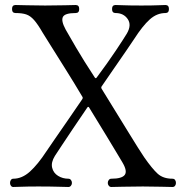

<svg xmlns="http://www.w3.org/2000/svg" viewBox="-20 -746 741 766"><path d="M33 0Q27 0 23.5 -5Q20 -10 20 -16Q20 -23 23.5 -28Q27 -33 33 -33Q68 -33 99.5 -61.5Q131 -90 165 -142Q176 -158 197.5 -189.5Q219 -221 248 -262.5Q277 -304 308 -350Q312 -356 308 -361Q276 -415 243 -467.5Q210 -520 185 -560Q160 -600 150 -616Q131 -649 116 -666Q101 -683 84.5 -688.5Q68 -694 42 -694Q28 -694 28 -710Q28 -726 42 -726Q53 -726 87.5 -725Q122 -724 160 -724Q204 -724 239.5 -725Q275 -726 282 -726Q296 -726 296 -710Q296 -694 282 -694Q239 -694 231 -678.5Q223 -663 242 -628Q252 -610 283 -557Q314 -504 358 -437Q362 -431 366 -437Q410 -496 442 -544Q474 -592 486 -612Q506 -646 489.5 -670Q473 -694 441 -694Q427 -694 427 -710Q427 -726 441 -726Q452 -726 474.5 -725Q497 -724 544 -724Q589 -724 609.5 -725Q630 -726 640 -726Q654 -726 654 -710Q654 -694 640 -694Q606 -694 577.5 -668.5Q549 -643 515 -590Q506 -576 483.5 -543.5Q461 -511 434.5 -472.5Q408 -434 386 -402Q382 -397 386 -391Q446 -294 491 -220.5Q536 -147 555 -119Q587 -73 609 -53Q631 -33 668 -33Q675 -33 678.5 -28Q682 -23 682 -16Q682 -10 678.5 -5Q675 0 668 0Q658 0 623.5 -1Q589 -2 550 -2Q507 -2 469.5 -1Q432 0 424 0Q418 0 414 -5Q410 -10 410 -16Q410 -23 414 -28Q418 -33 424 -33Q466 -33 477.5 -48Q489 -63 469 -97Q462 -109 447.5 -133Q433 -157 406.5 -201Q380 -245 335 -318Q335 -318 334 -319Q331 -321 329 -318Q299 -274 272 -234Q245 -194 226 -165Q207 -136 199 -124Q183 -98 188 -77Q193 -56 211.5 -44.5Q230 -33 253 -33Q259 -33 263 -28Q267 -23 267 -16Q267 -10 263 -5Q259 0 253 0Q243 0 212 -1Q181 -2 133 -2Q89 -2 66.5 -1Q44 0 33 0Z"/></svg>

Font: TsukuhouMincho
Style: Regular
Weight: 400
Designer: Iose
Foundry: Typographish
Version: Version 1.001; ttfautohint (v1.8.3)